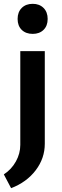

<svg xmlns="http://www.w3.org/2000/svg" viewBox="-34 -753 326 1003"><path d="M137 -576Q101 -576 79.5 -597Q58 -618 58 -654Q58 -690 79.5 -711.5Q101 -733 137 -733Q172 -733 193.5 -711.5Q215 -690 215 -654Q215 -618 193.5 -597Q172 -576 137 -576ZM24 230 -14 158Q26 132 49 90.5Q72 49 72 4V-486H200V-2Q200 74 152.5 136.5Q105 199 24 230Z"/></svg>

Font: Cantarell
Style: Bold
Weight: 700
Designer: Dave Crossland, Nikolaus Waxweiler, Florian Fecher, Jacques Le Bailly, Eben Sorkin, Alexei Vanyashin, Alexios Zavras, Em
Version: Version 0.303